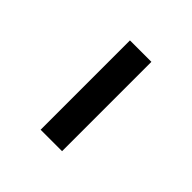

<svg xmlns="http://www.w3.org/2000/svg" viewBox="19 -887 462 462"><g transform="rotate(-45 250.0 -656.5)"><path d="M98 -693H402V-620H98Z"/></g></svg>

Font: Roboto Serif 36pt Medium
Style: Regular
Weight: 500
Designer: Greg Gazdowicz
Foundry: Commercial Type
Version: Version 1.008